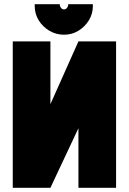

<svg xmlns="http://www.w3.org/2000/svg" viewBox="-20 -898 617 918"><path d="M424 -878H306V-874Q306 -867 300 -860Q294 -853 286 -853Q278 -853 272 -860Q266 -867 266 -874V-878H146V-869Q146 -832 165 -801Q184 -770 216 -751Q248 -732 286 -732Q324 -732 355 -751Q386 -770 405 -801Q424 -832 424 -869ZM41 -700V0H221L355 -285V0H535V-700H355L221 -400V-700Z"/></svg>

Font: Advent Pro Black
Style: Regular
Weight: 900
Version: Version 3.000